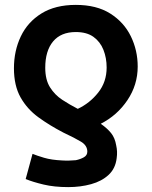

<svg xmlns="http://www.w3.org/2000/svg" viewBox="-20 -566 620 785"><path d="M543 -294Q543 -360 515 -417.5Q487 -475 431 -510.5Q375 -546 290 -546Q206 -546 149.5 -511Q93 -476 65 -417Q37 -358 37 -287Q37 -216 64 -168Q91 -120 137 -86.5Q183 -53 239 -24Q286 -2 311.5 13.5Q337 29 337 54Q337 69 323 77Q309 85 290 89Q277 90 263 90.5Q249 91 234 90Q190 88 160 79Q130 70 113 63L85 166Q114 178 158 188.5Q202 199 259 199Q309 199 352.5 187Q396 175 424 149Q452 123 457 81Q459 67 458.5 54Q458 41 455 28Q450 -2 434.5 -21.5Q419 -41 392 -60Q459 -94 501 -156.5Q543 -219 543 -294ZM298 -121Q265 -138 234.5 -158Q204 -178 184.5 -209Q165 -240 165 -289Q165 -358 197 -396.5Q229 -435 290 -435Q335 -435 362.5 -415Q390 -395 403 -362Q416 -329 416 -290Q416 -231 381.5 -187.5Q347 -144 298 -121Z"/></svg>

Font: Repo DemiBold
Style: Regular
Weight: 600
Designer: Stefan Peev
Foundry: Context Ltd
Version: Version 1.502